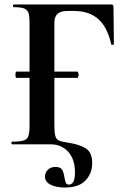

<svg xmlns="http://www.w3.org/2000/svg" viewBox="-20 -645 566 858"><path d="M181 144Q181 127 193.5 114Q206 101 228 101Q250 101 257.5 113.5Q265 126 268 148Q271 165 274.5 172.5Q278 180 288 180Q315 180 315 126Q315 66 284.5 33Q254 0 207 0H34Q31 0 31 -6Q31 -12 34 -12Q69 -12 85 -17Q101 -22 106.5 -36.5Q112 -51 112 -81V-544Q112 -574 107 -588Q102 -602 87 -607.5Q72 -613 41 -613Q38 -613 38 -619Q38 -625 41 -625H477Q487 -625 487 -616L489 -448Q489 -445 483.5 -444.5Q478 -444 477 -447Q460 -524 419 -560Q378 -596 311 -596H281Q251 -596 237 -583Q223 -570 223 -543V-85Q223 -51 227.5 -36.5Q232 -22 243 -17Q254 -12 281 -8Q330 -1 361 16.5Q392 34 392 84Q392 130 362 161.5Q332 193 270 193Q232 193 206.5 180.5Q181 168 181 144ZM49 -311Q49 -325 53 -325H326Q328 -325 329.5 -320.5Q331 -316 331 -311Q331 -306 329.5 -301.5Q328 -297 326 -297H53Q49 -297 49 -311Z"/></svg>

Font: Cormorant SC
Style: Bold
Weight: 700
Designer: Christian Thalmann (Catharsis Fonts)
Foundry: Catharsis Fonts
Version: Version 4.000